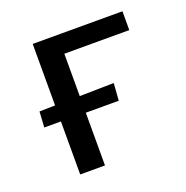

<svg xmlns="http://www.w3.org/2000/svg" viewBox="-85 -495 558 575"><g transform="rotate(-20 194.0 -208.0)"><path d="M156 -356V-221L265 -223L261 -168H156V0H77V-169H24L27 -219L77 -220V-416H363V-356Z"/></g></svg>

Font: Ysabeau Infant Medium
Style: Regular
Weight: 500
Designer: Christian Thalmann (Catharsis Fonts)
Version: Version 0.003